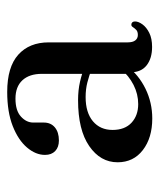

<svg xmlns="http://www.w3.org/2000/svg" viewBox="27 -779 452 546"><g transform="rotate(-90 253.0 -506.0)"><path d="M85.5 -604Q85.5 -630.5 106.5 -655.2Q127.5 -680 167.5 -695.8Q207.5 -711.5 264.5 -711.5Q335.5 -711.5 370.5 -680Q405.5 -648.5 405.5 -593.5V-369Q405.5 -354.5 411.2 -347.2Q417 -340 426.5 -340Q436.5 -340 441.2 -344.8Q446 -349.5 448.8 -354Q451.5 -358.5 455.5 -358.5Q460 -358.5 462.5 -355.8Q465 -353 465 -348Q465 -338.5 456.8 -327Q448.5 -315.5 432.5 -307.5Q416.5 -299.5 392.5 -299.5Q360 -299.5 340.2 -315Q320.5 -330.5 320.5 -360L316 -369.5V-613Q316 -648.5 297.8 -668.2Q279.5 -688 245.5 -688Q211.5 -688 194.5 -672.5Q177.5 -657 177.5 -637.5V-607.5Q177.5 -587.5 163.8 -576Q150 -564.5 126.5 -564.5Q107.5 -564.5 96.5 -575Q85.5 -585.5 85.5 -604ZM329.5 -471.5Q311 -478.5 291.8 -483.5Q272.5 -488.5 250 -488.5Q206 -488.5 181.2 -467.8Q156.5 -447 156.5 -412Q156.5 -377 177 -358Q197.5 -339 230 -339Q258.5 -339 284.5 -352.2Q310.5 -365.5 330.5 -389L339 -371.5Q313 -337.5 273.5 -318.2Q234 -299 189 -299Q134 -299 99.2 -325.8Q64.5 -352.5 64.5 -397.5Q64.5 -446.5 110.5 -478.2Q156.5 -510 241 -510Q269.5 -510 293.5 -504.5Q317.5 -499 335.5 -491Z"/></g></svg>

Font: Fraunces 48pt
Style: Regular
Weight: 400
Version: Version 1.000;[b76b70a41]